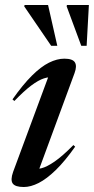

<svg xmlns="http://www.w3.org/2000/svg" viewBox="-20 -738 376 769"><path d="M32.5 -49.5 180.5 -449 195.5 -428Q177.5 -431 155.8 -424Q134 -417 105.2 -395.5Q76.5 -374 37.5 -333.5L30 -340Q71.5 -399 107.8 -435Q144 -471 176.2 -487Q208.5 -503 237.5 -503Q271 -503 280 -488.2Q289 -473.5 278.5 -445L130 -42L110 -63Q125 -59 146.2 -64.2Q167.5 -69.5 198.8 -91Q230 -112.5 274 -157L281 -150.5Q240 -92.5 203.5 -57Q167 -21.5 135 -5.2Q103 11 75.5 11Q41 11 31 -3Q21 -17 32.5 -49.5ZM209.5 -554.5H185L77 -712.5L78.5 -718H172.5ZM327 -554.5H305.5L247 -712.5L248 -718H336Z"/></svg>

Font: Newsreader 60pt Medium
Style: Italic
Weight: 500
Italic angle: -17°
Designer: Hugues Gentile
Foundry: Production Type
Version: Version 1.003